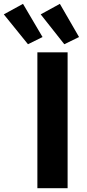

<svg xmlns="http://www.w3.org/2000/svg" viewBox="-114 -997 462 1017"><path d="M84 -719.7H244.1V0H84ZM-93.8 -920.9 7.8 -976.6 111.3 -800.8 34.2 -762.7ZM101.6 -920.9 203.1 -976.6 304.7 -800.8 226.6 -762.7Z"/></svg>

Font: Reddit Sans Strawberry ExBold
Style: Regular
Weight: 800
Designer: Stephen Hutchings
Foundry: Reddit
Version: Version 1.013